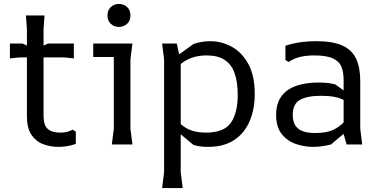

<svg xmlns="http://www.w3.org/2000/svg" viewBox="-20 -730 1906 970"><path d="M116 -143V-582L111 -652H205L200 -582V-145Q200 -97 221.5 -78.5Q243 -60 285 -60Q305 -60 319.5 -64Q334 -68 347 -75L363 -65V-3Q341 5 318.5 8.5Q296 12 275 12Q235 12 198.5 -1.5Q162 -15 139 -48.5Q116 -82 116 -143ZM30 -435V-510H94L158 -480L222 -510H353V-435L303 -440H80Z M581 -594Q557 -594 540 -609.5Q523 -625 523 -652Q523 -679 540 -694.5Q557 -710 581 -710Q605 -710 622 -694.5Q639 -679 639 -652Q639 -625 622 -609.5Q605 -594 581 -594ZM545 0 555 -80V-442H451V-510H649L639 -430V-80L649 0Z M1031 12Q1006 12 987.5 9Q969 6 957 2L858 -81V-142Q882 -110 907 -92Q932 -74 960 -67Q988 -60 1019 -60Q1112 -60 1146.5 -110Q1181 -160 1181 -250Q1181 -315 1165.5 -359.5Q1150 -404 1115.5 -427Q1081 -450 1024 -450Q983 -450 951.5 -439Q920 -428 896.5 -409.5Q873 -391 854 -369V-433L958 -508Q976 -514 997.5 -518Q1019 -522 1042 -522Q1098 -522 1149.5 -494.5Q1201 -467 1234 -408Q1267 -349 1267 -255Q1267 -178 1241 -117.5Q1215 -57 1163 -22.5Q1111 12 1031 12ZM799 220 809 140V-430L799 -510H873L893 -418V140L903 220Z M1731 0 1716 -53V-325Q1716 -365 1705 -392.5Q1694 -420 1662 -435Q1630 -450 1567 -450Q1530 -450 1498.5 -443Q1467 -436 1438 -417L1422 -427V-499Q1466 -513 1504.5 -517.5Q1543 -522 1576 -522Q1663 -522 1711.5 -499Q1760 -476 1780 -431.5Q1800 -387 1800 -322V-80L1810 0ZM1562 12Q1518 12 1475 -2.5Q1432 -17 1403.5 -52.5Q1375 -88 1375 -150Q1375 -198 1393 -230Q1411 -262 1441.5 -280Q1472 -298 1510 -305.5Q1548 -313 1588 -313Q1612 -313 1632.5 -311Q1653 -309 1673 -304L1725 -267V-221Q1699 -235 1669.5 -240.5Q1640 -246 1602 -246Q1532 -246 1495.5 -225.5Q1459 -205 1459 -149Q1459 -103 1486 -80.5Q1513 -58 1573 -58Q1635 -58 1671.5 -78Q1708 -98 1728 -126L1748 -81L1652 0Q1632 5 1609 8.5Q1586 12 1562 12Z"/></svg>

Font: AR One Sans
Style: Regular
Weight: 400
Designer: Niteesh Yadav
Foundry: Niteesh Yadav
Version: Version 1.001;gftools[0.9.33]